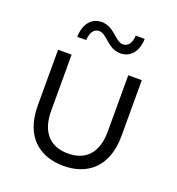

<svg xmlns="http://www.w3.org/2000/svg" viewBox="-132 -834 873 946"><g transform="rotate(20 304.0 -360.5)"><path d="M305 5C425 5 524 -64 524 -232V-524H453V-230C453 -117 398 -60 305 -60C212 -60 156 -117 156 -230V-524H85V-232C85 -64 184 5 305 5ZM378 -612C431 -612 466 -653 468 -720H421C419 -679 401 -658 375 -658C336 -658 307 -726 242 -726C189 -726 154 -686 152 -616H199C201 -659 219 -680 245 -680C285 -680 313 -612 378 -612Z"/></g></svg>

Font: Chess Sans
Style: Regular
Weight: 400
Designer: Wolf Bōese
Foundry: Wolf Bōese
Version: Version 7.223;Glyphs 3.3 (3306)